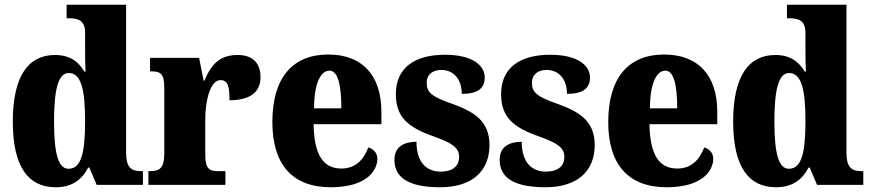

<svg xmlns="http://www.w3.org/2000/svg" viewBox="-20 -780 3676 810"><path d="M215 10C283 10 325 -21 352 -73H357L388 0H583V-58H575C532 -58 512 -75 512 -137V-760H261V-703H269C307 -703 339 -696 339 -642V-590C339 -551 339 -508 341 -478H336C312 -518 277 -548 212 -548C100 -548 34 -460 34 -267C34 -75 100 10 215 10ZM269 -68C225 -68 208 -135 208 -268C208 -400 225 -472 270 -472C323 -472 339 -400 339 -269C339 -136 323 -68 269 -68Z M606 0H931V-58H899C866 -58 846 -66 846 -125V-277C846 -358 868 -442 910 -442C943 -442 948 -412 948 -357C1026 -357 1079 -385 1079 -454C1079 -508 1052 -548 983 -548C914 -548 873 -516 843 -440H839L820 -536H613V-479H617C656 -479 673 -470 673 -411V-130C673 -67 650 -58 610 -58H606Z M1376 10C1518 10 1572 -54 1572 -111C1572 -135 1555 -152 1534 -158C1514 -107 1481 -69 1420 -69C1344 -69 1305 -126 1303 -256H1589V-308C1589 -467 1504 -550 1365 -550C1215 -550 1129 -453 1129 -265C1129 -91 1209 10 1376 10ZM1420 -323H1305C1305 -426 1332 -482 1370 -482C1405 -482 1420 -423 1420 -323Z M1837 10C1975 10 2045 -61 2045 -168C2045 -270 1980 -309 1885 -343C1802 -372 1780 -390 1780 -431C1780 -466 1806 -485 1842 -485C1890 -485 1928 -450 1928 -384C1995 -384 2025 -407 2025 -453C2025 -501 1978 -549 1857 -549C1732 -549 1650 -496 1650 -383C1650 -284 1703 -242 1811 -204C1883 -178 1917 -159 1917 -118C1917 -85 1896 -56 1839 -56C1780 -56 1737 -94 1737 -182C1686 -182 1644 -162 1644 -106C1644 -41 1688 10 1837 10Z M2281 10C2419 10 2489 -61 2489 -168C2489 -270 2424 -309 2329 -343C2246 -372 2224 -390 2224 -431C2224 -466 2250 -485 2286 -485C2334 -485 2372 -450 2372 -384C2439 -384 2469 -407 2469 -453C2469 -501 2422 -549 2301 -549C2176 -549 2094 -496 2094 -383C2094 -284 2147 -242 2255 -204C2327 -178 2361 -159 2361 -118C2361 -85 2340 -56 2283 -56C2224 -56 2181 -94 2181 -182C2130 -182 2088 -162 2088 -106C2088 -41 2132 10 2281 10Z M2793 10C2935 10 2989 -54 2989 -111C2989 -135 2972 -152 2951 -158C2931 -107 2898 -69 2837 -69C2761 -69 2722 -126 2720 -256H3006V-308C3006 -467 2921 -550 2782 -550C2632 -550 2546 -453 2546 -265C2546 -91 2626 10 2793 10ZM2837 -323H2722C2722 -426 2749 -482 2787 -482C2822 -482 2837 -423 2837 -323Z M3254 10C3322 10 3364 -21 3391 -73H3396L3427 0H3622V-58H3614C3571 -58 3551 -75 3551 -137V-760H3300V-703H3308C3346 -703 3378 -696 3378 -642V-590C3378 -551 3378 -508 3380 -478H3375C3351 -518 3316 -548 3251 -548C3139 -548 3073 -460 3073 -267C3073 -75 3139 10 3254 10ZM3308 -68C3264 -68 3247 -135 3247 -268C3247 -400 3264 -472 3309 -472C3362 -472 3378 -400 3378 -269C3378 -136 3362 -68 3308 -68Z"/></svg>

Font: Noto Serif Ethiopic Condensed Black
Style: Regular
Weight: 900
Width: 3
Designer: Monotype Design Team
Foundry: Monotype Imaging Inc.
Version: Version 2.102